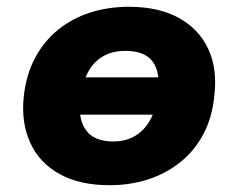

<svg xmlns="http://www.w3.org/2000/svg" viewBox="-20 -535 703 566"><path d="M303 11Q215 11 155.5 -22Q96 -55 69 -114.5Q42 -174 50 -250Q57 -315 83.5 -364.5Q110 -414 151.5 -447.5Q193 -481 246 -498Q299 -515 360 -515Q448 -515 507.5 -482Q567 -449 594 -390.5Q621 -332 612 -255Q606 -189 579.5 -139.5Q553 -90 511 -56.5Q469 -23 416 -6Q363 11 303 11ZM314 -118Q353 -118 381 -136Q409 -154 425.5 -186.5Q442 -219 446 -264Q453 -322 430 -353.5Q407 -385 349 -385Q310 -385 282 -368Q254 -351 237.5 -318.5Q221 -286 216 -241Q210 -183 234 -150.5Q258 -118 314 -118ZM170 -197 188 -307H492L475 -197Z"/></svg>

Font: Nunito Sans 8pt Black
Style: Italic
Weight: 900
Italic angle: -9°
Version: Version 3.101;gftools[0.9.27]